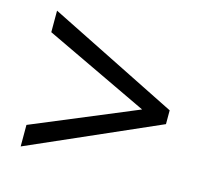

<svg xmlns="http://www.w3.org/2000/svg" viewBox="-78 -698 729 672"><g transform="rotate(15 286.0 -362.0)"><path d="M50 -194 427 -351 50 -530V-608L521 -373V-323L50 -116Z"/></g></svg>

Font: Noto Sans Manichaean
Style: Regular
Weight: 400
Designer: Monotype Design Team
Foundry: Monotype Imaging Inc.
Version: Version 2.005; ttfautohint (v1.8.4.7-5d5b)